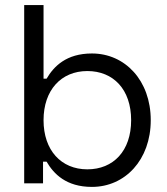

<svg xmlns="http://www.w3.org/2000/svg" viewBox="-20 -720 655 754"><path d="M75 -700V0H149V-85H163C191 -37 240 14 341 14C471 14 572 -92 572 -248C572 -404 471 -510 341 -510C240 -510 191 -459 163 -411H151V-700ZM323 -441C425 -441 495 -369 495 -248C495 -127 425 -55 323 -55C220 -55 151 -130 151 -248C151 -366 220 -441 323 -441Z"/></svg>

Font: Space Text
Style: Regular
Weight: 400
Designer: Florian Karsten (Space Text), Colophon Foundry (Space Mono)
Foundry: Florian Karsten
Version: Version 1.003;PS 001.003;hotconv 1.0.88;makeotf.lib2.5.64775